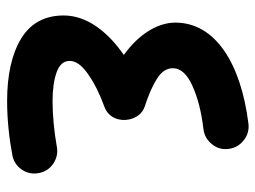

<svg xmlns="http://www.w3.org/2000/svg" viewBox="-111 -563 733 551"><g transform="rotate(90 255.5 -287.5)"><path d="M407.2 -578.1C404.8 -595.2 396.5 -609.9 381.8 -621.1C367.2 -632.3 351.1 -636.2 333.5 -633.8C163.1 -612.3 44.9 -539.6 44.9 -424.3C44.9 -369.6 82.5 -315.9 137.7 -276.4C70.8 -230 24.4 -170.4 24.4 -104C24.4 -49.8 46.4 -8.8 90.3 18.1C134.3 44.9 194.3 58.6 270 58.6C322.3 58.6 377.4 52.7 425.8 43.5C443.4 40 457 30.8 467.3 15.6C477.1 0.5 480 -15.6 476.6 -32.7C473.1 -50.3 464.4 -64 449.2 -74.2C434.1 -84 418 -87.4 400.4 -84C359.4 -76.7 312 -71.8 270.5 -71.8C236.8 -71.8 209.5 -75.7 187.5 -83.5C165.5 -91.3 154.8 -104 154.8 -121.1C154.8 -138.7 167.5 -156.2 192.9 -173.8C217.8 -191.4 249 -207 286.6 -220.7C318.4 -232.4 328.6 -264.2 322.8 -291.5C318.8 -311 307.1 -329.6 284.2 -336.9C252.4 -347.2 226.6 -358.4 206.5 -371.1C186 -383.8 175.8 -398.9 175.8 -417C175.8 -439 192.4 -458 226.1 -473.1C259.3 -488.3 300.8 -499 351.1 -504.9C368.7 -507.3 383.3 -515.6 394.5 -530.3C405.8 -544.4 409.7 -560.5 407.2 -578.1Z"/></g></svg>

Font: Mikhak
Style: Bold
Weight: 700
Designer: Amin Abedi
Version: Version 3.2